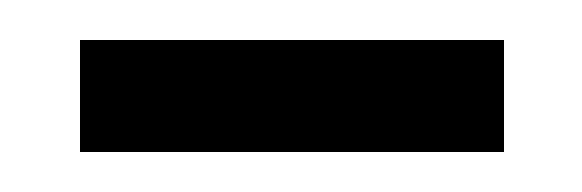

<svg xmlns="http://www.w3.org/2000/svg" viewBox="-20 -820 291 96"><path d="M232 -800V-744H20V-800Z"/></svg>

Font: Bebas Neue Regular
Style: Regular
Weight: 400
Designer: Ryoichi Tsunekawa & LGV (GE)
Foundry: Free Software Foundation, Inc.
Version: Version 1.003 August 13, 2016